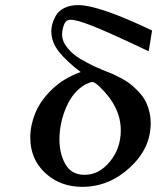

<svg xmlns="http://www.w3.org/2000/svg" viewBox="-20 -724 634 749"><path d="M98.1 -188Q98.1 -234.9 117.7 -283Q137.2 -331.1 183.1 -375.5Q229 -419.9 294.9 -442.9Q241.7 -482.9 210.9 -521Q180.2 -559.1 180.2 -602.1Q180.2 -615.2 184.1 -630.1Q188 -645 198 -663.1Q208 -681.2 230.5 -692.6Q252.9 -704.1 284.2 -704.1Q366.2 -704.1 573.2 -605L560.1 -523.9Q558.1 -524.9 478 -562.5Q397.9 -600.1 338.9 -623.5Q279.8 -647 254.9 -647Q236.8 -647 229.5 -627Q222.2 -606.9 222.2 -589.8Q222.2 -563 243.2 -537.1Q264.2 -511.2 293.7 -494.1Q323.2 -477.1 343 -467.5Q362.8 -458 373 -455.1V-454.1Q375 -453.1 392.1 -446.5Q409.2 -439.9 420.2 -435.1Q431.2 -430.2 451.2 -419.7Q471.2 -409.2 485.1 -398.7Q499 -388.2 516.1 -371.1Q533.2 -354 543.7 -336.4Q554.2 -318.8 561 -294.4Q567.9 -270 567.9 -243.2Q567.9 -145 486.3 -70.1Q404.8 4.9 300.8 4.9Q214.8 4.9 156.5 -49.1Q98.1 -103 98.1 -188ZM211.9 -180.2Q211.9 -124 235.4 -83Q258.8 -42 310.1 -42Q366.2 -42 408.7 -93.5Q451.2 -145 451.2 -215.8Q451.2 -307.6 367.2 -387.2Q348.1 -404.3 340.1 -404.1Q332 -403.8 314 -395Q266.1 -369.1 239 -307.1Q211.9 -245.1 211.9 -180.2Z"/></svg>

Font: CMU Serif Extra
Style: BoldSlanted
Weight: 700
Italic angle: -9.46001°
Version: Version 0.7.0